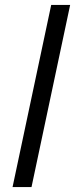

<svg xmlns="http://www.w3.org/2000/svg" viewBox="-20 -760 305 780"><path d="M31 0 188 -740H265L108 0Z"/></svg>

Font: Be Vietnam Pro Light
Style: Italic
Weight: 300
Italic angle: -12°
Designer: Lam Bao, Tony Le, Vietanh Nguyen
Foundry: Yellow Type Foundry
Version: Version 1.002; ttfautohint (v1.8.3)